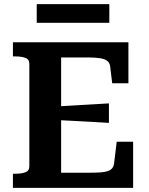

<svg xmlns="http://www.w3.org/2000/svg" viewBox="-20 -916 724 936"><path d="M629 -225V0H43V-69H54Q84 -69 103.5 -76Q123 -83 123 -105V-605Q123 -627 103.5 -634Q84 -641 54 -641H43V-710H606V-510H527L517 -592Q515 -610 502.5 -619.5Q490 -629 466 -632.5Q442 -636 406 -636H278V-74H417Q447 -74 469 -75.5Q491 -77 505.5 -82Q520 -87 527 -96Q534 -105 536 -118L549 -225ZM255 -397Q298 -400 341 -402Q384 -404 426.5 -407Q469 -410 511 -412V-317Q469 -320 426.5 -322Q384 -324 341 -326.5Q298 -329 255 -331ZM159 -896H513V-805H159Z"/></svg>

Font: Roboto Serif 20pt SemiBold
Style: Regular
Weight: 600
Version: Version 1.008